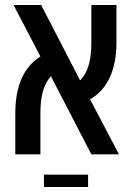

<svg xmlns="http://www.w3.org/2000/svg" viewBox="-20 -615 528 765"><path d="M41 0V-163Q41 -327 141 -390L34 -595H144L299 -295Q344 -337 344 -444V-595H444V-447Q444 -281 339 -219L454 0H344L183 -311Q141 -267 141 -166V0ZM155 130V81H331V130Z"/></svg>

Font: Noto Sans Hebrew Condensed Medium
Style: Regular
Weight: 500
Width: 3
Designer: Monotype Design Team
Foundry: Monotype Imaging Inc.
Version: Version 2.004; ttfautohint (v1.8.4.7-5d5b)